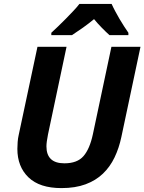

<svg xmlns="http://www.w3.org/2000/svg" viewBox="-20 -954 740 984"><path d="M69 -191Q69 -207 70.5 -226.5Q72 -246 76 -263L172 -714H321L226 -265Q218 -225 218 -204Q218 -117 310 -117Q376 -117 408 -154Q440 -191 456 -266L551 -714H700L602 -252Q590 -195 567 -147Q544 -99 507.5 -64Q471 -29 418.5 -9.5Q366 10 295 10Q183 10 126 -45Q69 -100 69 -191ZM243 -786Q257 -799 277 -818Q297 -837 317 -857.5Q337 -878 356 -898Q375 -918 387 -934H552Q560 -916 570.5 -896.5Q581 -877 592.5 -857Q604 -837 616 -819Q628 -801 638 -786V-774H541Q524 -789 501.5 -812Q479 -835 462 -856Q433 -832 405.5 -812.5Q378 -793 349 -774H243Z"/></svg>

Font: BC Sans
Style: Bold Italic
Weight: 700
Italic angle: -12°
Designer: Monotype Design Team
Province of B.C.
Foundry: Monotype Imaging Inc.
Version: Version 2.000;GOOG;noto-source:20170915:90ef993387c0